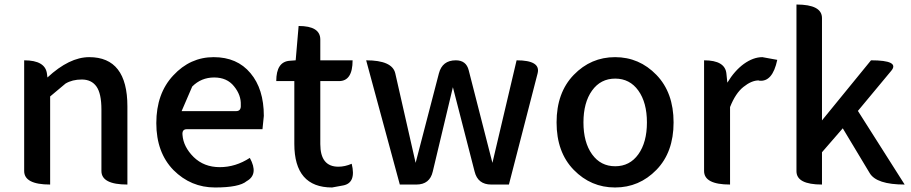

<svg xmlns="http://www.w3.org/2000/svg" viewBox="-20 -817 4034 850"><path d="M202 0Q87 0 87 -60V-550Q181 -550 188 -490L190 -474Q287 -564 375 -564Q544 -564 544 -346V0Q429 0 429 -60V-332Q429 -403 407 -434Q385 -465 342 -465Q300 -465 270 -447L202 -390V0Z M1086 -118Q1126 -45 1072 -15Q1039 13 932 13Q825 13 748 -64Q672 -142 672 -272Q672 -403 747 -483Q822 -564 926 -564Q1030 -564 1089 -493Q1148 -423 1148 -304L1142 -245H807Q785 -245 788 -219Q792 -167 837 -122Q883 -77 953 -77Q1023 -77 1086 -118ZM784 -325H1025Q1048 -325 1046 -352Q1048 -396 1016 -435Q985 -474 928 -474Q871 -474 831 -434Z M1450 13Q1283 13 1283 -180V-458H1203Q1203 -544 1263 -548L1289 -550L1302 -702Q1398 -702 1398 -642V-550H1541Q1541 -458 1481 -458H1398V-179Q1398 -79 1478 -79Q1507 -79 1537 -92Q1558 -7 1499 4Z M1750 0 1601 -550Q1717 -550 1730 -492L1820 -96L1923 -492Q1938 -550 1998 -550Q2044 -550 2055 -506L2160 -96L2267 -550Q2375 -550 2360 -492L2233 0H2155Q2095 0 2081 -58L1985 -431L1896 -58Q1883 0 1823 0Z M2886 -65Q2810 13 2703 13Q2596 13 2520 -65Q2444 -143 2444 -275Q2444 -407 2520 -485.5Q2596 -564 2703 -564Q2810 -564 2886 -485.5Q2962 -407 2962 -275Q2962 -143 2886 -65ZM2563 -275Q2563 -187 2601 -134Q2639 -81 2703.5 -81Q2768 -81 2806 -134Q2844 -187 2844 -275Q2844 -363 2806 -416Q2768 -469 2703.5 -469Q2639 -469 2601 -416Q2563 -363 2563 -275Z M3212 0Q3097 0 3097 -60V-550Q3191 -550 3196 -490L3200 -451Q3232 -504 3273 -534Q3315 -564 3355 -564L3421 -552Q3400 -452 3340 -460L3339 -461Q3307 -461 3271 -432Q3236 -404 3212 -343V0Z M3619 0Q3506 0 3506 -59V-797Q3619 -797 3619 -737V-284L3836 -550Q3964 -550 3926 -504L3778 -326L3985 0Q3860 0 3830 -51L3711 -249L3619 -143V0Z"/></svg>

Font: Swei Half Moon CJK TC
Style: Medium
Weight: 500
Version: Version 2.125